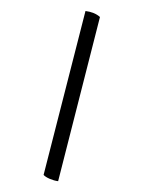

<svg xmlns="http://www.w3.org/2000/svg" viewBox="-68 -567 475 639"><g transform="rotate(-10 170.0 -247.0)"><path d="M33 -5 265 -518Q294 -509 309 -490L77 24Q64 20 51 11.5Q38 3 33 -5Z"/></g></svg>

Font: Vollkorn SC
Style: Regular
Weight: 400
Designer: Friedrich Althausen
Foundry: Friedrich Althausen
Version: Version 4.015